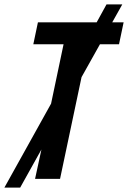

<svg xmlns="http://www.w3.org/2000/svg" viewBox="-71 -816 584 876"><path d="M-51 40 162 -343 219 -614H81L102 -714H370L415 -796H487L441 -714H493L472 -614H385L301 -464L203 0H89L118 -134L21 40Z"/></svg>

Font: Noto Sans Condensed SemiBold
Style: Italic
Weight: 600
Width: 3
Italic angle: -12°
Designer: Monotype Design Team
Foundry: Monotype Imaging Inc.
Version: Version 2.013; ttfautohint (v1.8.4.7-5d5b)